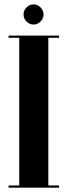

<svg xmlns="http://www.w3.org/2000/svg" viewBox="-20 -864 311 884"><path d="M19.5 0V-10H68.5V-690H19.5V-700H252V-690H202.5V-10H252V0ZM134.5 -751Q116 -751 102.2 -764.8Q88.5 -778.5 88.5 -797Q88.5 -816 102.2 -830Q116 -844 134.5 -844Q152.5 -844 166.5 -830Q180.5 -816 180.5 -797Q180.5 -778.5 166.5 -764.8Q152.5 -751 134.5 -751Z"/></svg>

Font: Imbue 100pt ExtraBold
Style: Regular
Weight: 800
Designer: Tyler Finck
Foundry: Etcetera Type Company
Version: Version 1.102; ttfautohint (v1.8.3)